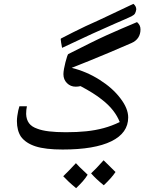

<svg xmlns="http://www.w3.org/2000/svg" viewBox="-20 -778 768 999"><path d="M306 0Q216 0 165 -16.5Q114 -33 89 -67Q68 -99 68 -148Q68 -160 70 -174.5Q72 -189 75 -203Q78 -217 81 -225H120Q118 -216 117 -206Q116 -196 116 -185Q117 -156 131 -137Q145 -118 175 -108Q198 -99 235 -94.5Q272 -90 323 -90Q382 -90 429.5 -95Q477 -100 519.5 -111.5Q562 -123 603 -143Q591 -174 568 -203.5Q545 -233 510 -260Q489 -277 461 -294.5Q433 -312 399 -330Q387 -327 374 -327Q347 -327 328.5 -345.5Q310 -364 310 -392Q310 -403 313 -420Q316 -437 320.5 -454Q325 -471 329 -483.5Q333 -496 336 -497Q401 -530 448.5 -553.5Q496 -577 534.5 -594.5Q573 -612 610.5 -628Q648 -644 693 -663Q702 -655 706.5 -646Q711 -637 711 -625Q711 -600 699 -582Q687 -564 664 -554Q602 -527 548.5 -504.5Q495 -482 447 -462.5Q399 -443 353 -425Q430 -406 498 -363Q566 -320 606 -267Q647 -214 647 -167Q647 -86 559.5 -43Q472 0 306 0ZM303 -529Q300 -546 298 -556.5Q296 -567 296 -573Q296 -578 298 -578Q326 -593 358.5 -609Q391 -625 426 -642Q489 -670 550.5 -699.5Q612 -729 674 -758Q689 -746 689 -729Q687 -716 682.5 -708Q678 -700 664 -693Q651 -687 631 -678Q611 -669 578 -655Q527 -633 457 -601Q387 -569 303 -529ZM520 186Q478 152 454 124Q479 101 519 56Q523 60 538.5 75Q554 90 581 117Q571 132 556 149Q541 166 520 186ZM376 201Q353 182 336.5 166.5Q320 151 309 139Q324 125 340 108Q356 91 375 71Q379 76 394.5 91.5Q410 107 436 131Q426 148 411 165Q396 182 376 201Z"/></svg>

Font: Noto Naskh Arabic Medium
Style: Regular
Weight: 500
Designer: Monotype Design Team, David Williams, Mohamad Dakak and Nizar Qandah
Foundry: Monotype Imaging Inc.
Version: Version 2.016